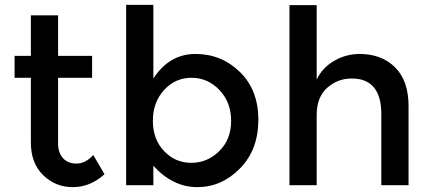

<svg xmlns="http://www.w3.org/2000/svg" viewBox="-20 -762 1776 790"><path d="M219 -442V-172Q219 -134 239 -111.5Q259 -89 295 -89Q331 -89 364 -124L410 -45Q351 8 279.5 8Q208 8 157.5 -41.5Q107 -91 107 -175V-442H40V-532H107V-699H219V-532H359V-442Z M611 -80V0H499V-742H611V-439Q677 -540 784 -540Q891 -540 967 -466Q1043 -392 1043 -269Q1043 -146 967.5 -69Q892 8 791.5 8Q691 8 611 -80ZM609 -265Q609 -189 655 -140.5Q701 -92 767 -92Q833 -92 882 -140Q931 -188 931 -264.5Q931 -341 883 -391.5Q835 -442 768 -442Q701 -442 655 -391.5Q609 -341 609 -265Z M1283 -288V0H1171V-741H1283V-435Q1307 -484 1355.5 -512Q1404 -540 1460 -540Q1550 -540 1605.5 -485Q1661 -430 1661 -326V0H1549V-292Q1549 -439 1427 -439Q1369 -439 1326 -400.5Q1283 -362 1283 -288Z"/></svg>

Font: Montreal
Style: Regular
Weight: 400
Designer: Julieta Ulanovsky, usr_local_share
Foundry: Julieta Ulanovsky, usr_local_share
Version: Version 2.001